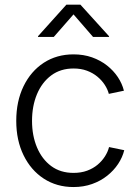

<svg xmlns="http://www.w3.org/2000/svg" viewBox="-20 -771 584 802"><path d="M287.1 10.3Q216.8 10.3 162.8 -24.9Q108.9 -60.1 78.4 -122.6Q47.9 -185.1 47.9 -266.1Q47.9 -348.1 78.4 -410.9Q108.9 -473.6 162.8 -508.8Q216.8 -543.9 287.1 -543.9Q329.1 -543.9 364.3 -531.5Q399.4 -519 426.8 -497.6Q454.1 -476.1 472.2 -449Q490.2 -421.9 497.6 -392.1L434.6 -378.9Q429.7 -397.9 417.5 -416.7Q405.3 -435.5 386.7 -450.9Q368.2 -466.3 343.3 -475.6Q318.4 -484.9 287.1 -484.9Q232.9 -484.9 194.1 -456.1Q155.3 -427.2 134.5 -377.7Q113.8 -328.1 113.8 -266.1Q113.8 -204.6 134.5 -155.3Q155.3 -106 193.8 -77.4Q232.4 -48.8 287.1 -48.8Q318.8 -48.8 344 -58.1Q369.1 -67.4 387.7 -83Q406.2 -98.6 418.5 -117.9Q430.7 -137.2 435.5 -156.7L499 -143.6Q491.7 -113.8 473.4 -86.2Q455.1 -58.6 427.7 -36.9Q400.4 -15.1 364.7 -2.4Q329.1 10.3 287.1 10.3ZM204.6 -616.7H138.7V-619.6L257.3 -751.5H315.9L435.5 -619.6V-616.7H368.7L287.1 -710.9Z"/></svg>

Font: Inter 20pt Light
Style: Regular
Weight: 300
Version: Version 4.001;git-66647c0bb